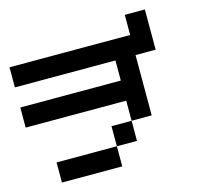

<svg xmlns="http://www.w3.org/2000/svg" viewBox="-121 -1014 1241 1153"><g transform="rotate(-15 500.0 -437.5)"><path d="M0 -625V-750H750V-875H875V-625H750V-250H625V-375H0V-500H625V-625ZM125 0V-125H500V0ZM500 -125V-250H625V-125Z"/></g></svg>

Font: Galmuri7 Regular
Style: Regular
Weight: 400
Designer: Lee Minseo (quiple)
Version: Version 2.399;hotconv 1.1.1;makeotfexe 2.6.0 DEVELOPMENT